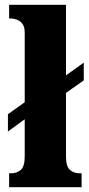

<svg xmlns="http://www.w3.org/2000/svg" viewBox="-20 -780 370 800"><path d="M18 0V-58H27Q51 -58 67 -72.5Q83 -87 83 -128V-283L13 -232V-304L83 -354V-644Q83 -670 72 -682.5Q61 -695 47.5 -699Q34 -703 27 -703H18V-760H255V-466L329 -519V-445L255 -393V-128Q255 -87 271 -72.5Q287 -58 311 -58H320V0Z"/></svg>

Font: Noto Serif Condensed Black
Style: Regular
Weight: 900
Width: 3
Designer: Monotype Design Team
Foundry: Monotype Imaging Inc.
Version: Version 2.015; ttfautohint (v1.8.4.7-5d5b)